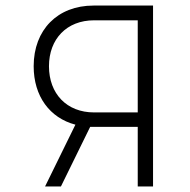

<svg xmlns="http://www.w3.org/2000/svg" viewBox="-20 -670 682 690"><path d="M316 -214H475V0H530V-650H316C187 -650 101 -563 101 -432C101 -324 159 -246 251 -222L142 0H199L304 -214ZM156 -432C156 -530 220 -597 318 -597H475V-266H318C220 -266 156 -333 156 -432Z"/></svg>

Font: Grotesk 01 Extrafine
Style: Bold
Weight: 400
Designer: Frank Adebiaye, contributions by Jérémy Landes, Ariel Martín Pérez
Foundry: Velvetyne Type Foundry
Version: Version 3.000;Glyphs 3.1.2 (3150)